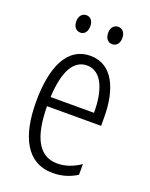

<svg xmlns="http://www.w3.org/2000/svg" viewBox="-136 -779 671 861"><g transform="rotate(20 199.5 -348.5)"><path d="M91 -666C91 -640 105 -624 125 -624C144 -624 158 -639 158 -666C158 -692 144 -707 125 -707C105 -707 91 -691 91 -666ZM243 -666C243 -640 257 -624 277 -624C297 -624 311 -639 311 -666C311 -692 296 -707 277 -707C258 -707 243 -692 243 -666ZM205 -542C98 -542 45 -438 45 -265C45 -102 98 10 224 10C267 10 305 -2 338 -23V-74C301 -49 265 -37 228 -37C141 -37 99 -115 98 -263H356V-305C356 -432 313 -542 205 -542ZM205 -496C277 -496 307 -410 306 -307H99C105 -435 143 -496 205 -496Z"/></g></svg>

Font: Noto Sans Armenian ExtraCondensed Light
Style: Regular
Weight: 300
Width: 2
Designer: Monotype Design Team
Foundry: Monotype Imaging Inc.
Version: Version 2.008